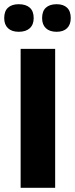

<svg xmlns="http://www.w3.org/2000/svg" viewBox="-29 -892 356 912"><path d="M69 0V-660H233V0ZM240 -741Q207 -741 189 -758Q171 -775 171 -806Q171 -839 189 -855.5Q207 -872 240 -872Q272 -872 289.5 -855.5Q307 -839 307 -806Q307 -775 289.5 -758Q272 -741 240 -741ZM60 -741Q27 -741 9 -758Q-9 -775 -9 -806Q-9 -839 9 -855.5Q27 -872 60 -872Q94 -872 112.5 -855.5Q131 -839 131 -806Q131 -775 112.5 -758Q94 -741 60 -741Z"/></svg>

Font: Bricolage Grotesque 96pt ExtraBold ExtraBold
Style: Regular
Weight: 800
Version: Version 1.001;gftools[0.9.33.dev8+g029e19f]